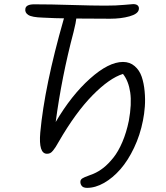

<svg xmlns="http://www.w3.org/2000/svg" viewBox="-20 -700 798 924"><path d="M398.9 204.1Q379.9 204.1 372.6 193.6Q365.2 183.1 367.2 170.9Q368.7 163.6 376.5 158.4Q384.3 153.3 404.1 146.2Q423.8 139.2 430.2 136.2Q455.1 125.5 478.3 107.2Q501.5 88.9 525.4 59.1Q549.3 29.3 568.8 -16.4Q588.4 -62 600.1 -119.1Q614.7 -200.2 606.7 -255.4Q598.6 -310.5 571.8 -344.2Q506.8 -324.2 425 -241Q343.3 -157.7 262.2 -17.1Q252.4 0 247.6 7.6Q242.7 15.1 235.4 24.4Q228 33.7 221.2 36.9Q214.4 40 206.1 40Q165 40 173.8 -62Q194.3 -285.2 286.1 -606Q286.6 -606.9 287.1 -608.9Q287.6 -610.8 288.1 -611.8Q252.9 -611.8 186 -615.2Q133.3 -616.7 116 -628.2Q98.6 -639.6 102.1 -658.2Q105.5 -679.2 145 -679.2Q224.6 -679.2 325.9 -676Q427.2 -672.9 485.8 -672.9Q540 -672.9 576.7 -676.5Q613.3 -680.2 621.1 -680.2Q636.7 -680.2 643.6 -672.9Q650.4 -665.5 647.9 -653.8Q644 -632.8 603 -621.3Q562 -609.9 509.8 -609.9Q394 -609.9 347.2 -610.8Q346.2 -595.7 334 -545.9Q276.9 -330.6 248 -112.8Q323.2 -241.2 413.1 -321.5Q502.9 -401.9 571.8 -401.9Q605 -401.9 628.2 -381.8Q651.4 -361.8 661.9 -330.8Q672.4 -299.8 676 -261Q679.7 -222.2 677 -186.8Q674.3 -151.4 668 -120.1Q654.3 -49.8 625.2 11.2Q596.2 72.3 559.6 114.3Q522.9 156.2 481 180.2Q439 204.1 398.9 204.1Z"/></svg>

Font: Shantell Sans Bouncy
Style: Italic
Weight: 300
Italic angle: -11.31°
Designer: Stephen Nixon, Anya Danilova, Shantell Martin
Foundry: Arrow Type
Version: Version 1.006;[9816181b4]